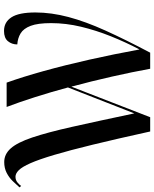

<svg xmlns="http://www.w3.org/2000/svg" viewBox="74 -841 767 955"><g transform="rotate(-90 457.5 -363.5)"><path d="M281 0Q244 -168 215.5 -285Q187 -402 164.5 -477.5Q142 -553 123.5 -595Q105 -637 88.5 -653.5Q72 -670 56 -670Q40 -670 28.5 -661Q17 -652 10 -642L3 -650Q17 -666 34.5 -684Q52 -702 75.5 -714Q99 -726 129 -726Q168 -726 197 -693.5Q226 -661 251 -587Q276 -513 304 -388.5Q332 -264 371 -79L500 -409Q477 -494 452 -572.5Q427 -651 403 -714H524Q552 -636 581.5 -530Q611 -424 638.5 -301.5Q666 -179 689 -53Q725 -122 754.5 -195.5Q784 -269 802 -344Q820 -419 820 -493Q820 -559 806.5 -594.5Q793 -630 769 -644.5Q745 -659 714 -661Q714 -688 730 -707.5Q746 -727 781 -727Q825 -727 849 -690Q873 -653 873 -571Q873 -492 850.5 -407Q828 -322 783 -222.5Q738 -123 673 0H593Q577 -88 554 -190Q531 -292 504 -392L352 0Z"/></g></svg>

Font: Noto Serif Display SemiCondensed Medium
Style: Regular
Weight: 500
Width: 4
Designer: Monotype Design Team
Foundry: Monotype Imaging Inc.
Version: Version 2.009